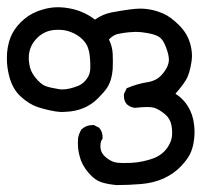

<svg xmlns="http://www.w3.org/2000/svg" viewBox="-20 -248 572 544"><path d="M200.7 157.2Q200.7 146.5 201.2 143.1Q203.6 130.9 210.4 119.1L211.4 118.2Q224.6 106.4 241.7 106.4Q243.2 106.4 246.1 106.4L260.7 113.8Q266.6 120.6 268.6 127Q270.5 133.3 270.5 137.5Q270.5 141.6 270.5 145.5L269 147.5Q264.6 152.8 264.6 165.5Q264.6 168 264.6 169.9Q265.6 188 285.6 202.1Q298.8 211.4 312 212.9Q321.8 213.9 332.3 213.9Q342.8 213.9 351.8 213.4Q360.8 212.9 368.7 211.9Q384.8 209.5 397.2 206.1Q409.7 202.6 417 199.7Q448.7 186.5 461.9 156.7Q467.8 145 467.8 127.9Q467.8 103.5 459 88.9Q454.6 81.5 448.2 76.2Q430.7 61.5 416 57.1Q409.2 55.2 396 55.2Q382.8 55.2 362.3 57.6Q349.1 56.2 339.4 47.4Q331.1 38.1 331.1 23.9Q331.1 22 331.1 18.6L338.9 2Q369.1 -10.7 397.5 -15.1Q422.9 -19 437.5 -35.2Q458.5 -58.1 458.5 -79.1Q458.5 -92.3 451.2 -111.8Q442.9 -134.8 432.6 -142.1Q422.4 -149.9 397.9 -154.3Q379.9 -157.7 364.3 -157.7Q357.9 -157.7 344.5 -156.5Q331.1 -155.3 314.5 -151.9Q301.8 -149.4 288.6 -136.2Q297.9 -117.7 299.3 -96.2Q299.8 -85 299.8 -73.7Q299.8 -62.5 299.3 -51.8Q296.9 -20 283.2 1Q274.4 13.7 257.8 30.3Q222.2 66.4 166.5 68.8Q162.6 69.3 155 69.3Q147.5 69.3 135.7 67.4Q107.4 62.5 85 54.7Q62.5 46.9 39.1 25.9Q15.6 4.4 6.3 -31.2Q-0.5 -57.1 -0.5 -81.5Q-0.5 -89.8 0 -98.1Q2.9 -130.4 14.9 -153.1Q26.9 -175.8 49.1 -194.3Q71.3 -212.9 101.6 -221.2Q123 -227.5 144 -227.5Q164.1 -227.5 187 -222.2Q222.2 -213.4 249 -192.4Q271 -208 296.4 -212.9Q354.5 -223.6 376.5 -223.6Q410.2 -223.6 442.9 -209.5Q464.4 -199.7 487.5 -176.5Q510.7 -153.3 518.6 -125Q523.9 -106.9 523.9 -89.8Q523.9 -75.7 519.5 -56.2Q516.1 -41 511.2 -29.8Q504.4 -13.7 477.1 17.6Q492.7 27.3 505.4 43Q521 63 527.3 89.8Q531.2 108.9 531.2 126Q531.2 143.1 527.3 162.6Q524.9 172.9 521.5 181.6Q514.6 199.7 494.1 221.7Q473.6 243.7 444.3 257.3Q415 270.5 380.1 273.4Q345.2 276.4 309.6 276.4H309.1Q288.6 274.4 271 269.5Q249.5 263.7 230.5 241.2Q211.4 218.8 205.6 194.3Q200.7 176.8 200.7 157.2ZM235.8 -53.7Q235.8 -57.6 235.8 -66.9Q235.8 -76.2 234.1 -91.1Q232.4 -106 226.6 -119.1Q220.2 -131.8 206.1 -143.1Q191.9 -154.3 171.9 -160.2Q159.7 -163.6 145.5 -163.6Q137.7 -163.6 129.4 -162.6Q98.6 -158.2 78.1 -132.3Q61.5 -111.8 61.5 -83.5Q61.5 -77.1 62.5 -70.3Q64.9 -46.9 80.1 -28.3Q95.7 -9.3 108.4 -4.4Q121.1 0.5 146 4.4Q150.9 5.4 156.7 5.4Q176.8 5.4 203.1 -5.4Q215.8 -11.2 225.6 -24.2Q235.4 -37.1 235.8 -53.7Z"/></svg>

Font: Bakudai
Style: Bold
Weight: 700
Version: Version 1.48